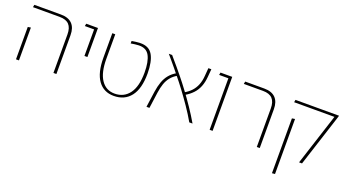

<svg xmlns="http://www.w3.org/2000/svg" viewBox="-57 -1170 3512 1951"><g transform="rotate(20 1698.5 -194.5)"><path d="M479 0V-416Q479 -487 446 -522Q413 -557 343 -557H55L60 -584H348Q428 -584 469.5 -542Q511 -500 511 -419V0ZM74 0V-350L106 -355V0Z M716 -270V-584H748V-270ZM616 -557 621 -584H736V-557Z M1133 10Q1024 10 963.5 -73.5Q903 -157 903 -320V-584H935V-320Q935 -170 987.5 -92.5Q1040 -15 1133 -15Q1234 -15 1291 -92.5Q1348 -170 1348 -320Q1348 -437 1314.5 -500Q1281 -563 1198 -560Q1177 -559 1156 -556.5Q1135 -554 1114 -550V-577Q1136 -581 1158 -583.5Q1180 -586 1202 -587Q1300 -590 1340 -520Q1380 -450 1380 -320Q1380 -157 1315 -73.5Q1250 10 1133 10Z M1948 0Q1905 -75 1854.5 -148.5Q1804 -222 1755 -287.5Q1706 -353 1666 -401Q1636 -439 1613 -466.5Q1590 -494 1572.5 -515Q1555 -536 1541 -552.5Q1527 -569 1514 -584H1550Q1568 -563 1587 -540.5Q1606 -518 1633 -486.5Q1660 -455 1700 -405Q1740 -356 1789.5 -289.5Q1839 -223 1889.5 -148.5Q1940 -74 1983 0ZM1485 0 1509 -171Q1518 -233 1535 -280.5Q1552 -328 1581.5 -364Q1611 -400 1657 -426L1673 -404Q1631 -380 1604.5 -347Q1578 -314 1563.5 -271.5Q1549 -229 1541 -174L1517 0ZM1812 -248 1796 -270Q1838 -294 1867.5 -326Q1897 -358 1914 -400.5Q1931 -443 1935 -498L1942 -584H1974L1967 -501Q1962 -439 1943 -392Q1924 -345 1891 -310Q1858 -275 1812 -248Z M2168 0V-584H2200V0ZM2068 -557 2073 -584H2188V-557Z M2678 0V-416Q2678 -487 2645 -522Q2612 -557 2542 -557H2335L2340 -584H2547Q2627 -584 2668.5 -542Q2710 -500 2710 -419V0Z M3135 0 3315 -557H2879L2884 -584H3355L3347 -557L3167 0ZM2914 198V-395L2946 -400V195Z"/></g></svg>

Font: Noto Sans Hebrew Light
Style: Regular
Weight: 100
Version: Version 3.000